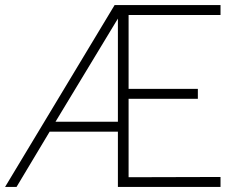

<svg xmlns="http://www.w3.org/2000/svg" viewBox="-21 -709 924 754"><path d="M845 -689V-650H484V-360H756V-321H484V-13L845 -14V25H442V-192H174L44 25H-1L429 -689ZM442 -636 197 -231H442Z"/></svg>

Font: Gmarket Sans TTF Light
Style: Regular
Weight: 300
Designer: Creative Director : Sungho Lee; Art Director : Kiwoong Choi; Project Manager : Sori Yang, Jongwook Yoon; Font Designer :
Foundry: Sandoll Inc.
Version: Version 1.000;hotconv 1.0.109;makeotfexe 2.5.65596